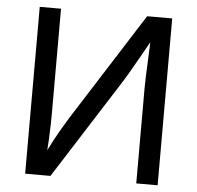

<svg xmlns="http://www.w3.org/2000/svg" viewBox="-52 -781 857 834"><g transform="rotate(5 376.5 -364.0)"><path d="M665.5 0H572.3V-415Q572.3 -434.6 573.5 -468.8Q574.7 -502.9 576.9 -548.8Q579.1 -594.7 581.1 -648.9H598.1Q563.5 -587.4 540 -545.7Q516.6 -503.9 498.5 -473.4Q480.5 -442.9 461.9 -414.1L198.2 0H87.9V-727.5H180.7V-281.2Q180.7 -258.8 180.2 -226.6Q179.7 -194.3 177.7 -156Q175.8 -117.7 171.4 -75.7H158.2Q177.2 -116.2 196.3 -151.9Q215.3 -187.5 232.2 -215.8Q249 -244.1 260.3 -262.2L556.2 -727.5H665.5Z"/></g></svg>

Font: Inter Variable LoSnoCo
Style: Regular
Weight: 400
Designer: Rasmus Andersson
Foundry: rsms
Version: Version 4.000;git-a52131595; featfreeze: case,dlig,ss01,ss02